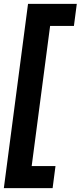

<svg xmlns="http://www.w3.org/2000/svg" viewBox="-24 -860 420 1000"><path d="M250 120H-4L122 -840H376L361 -725H237L141 5H265Z"/></svg>

Font: Tanohe Sans SemiBold
Style: Italic
Weight: 600
Designer: Village Type and Design LLC & Cristiano Sobral
Foundry: Cooper Hewitt Smithsonian Design Museum
Version: Version 1.00;September 29, 2021;FontCreator 13.0.0.2655 64-b